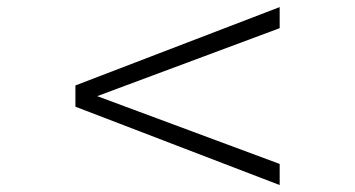

<svg xmlns="http://www.w3.org/2000/svg" viewBox="-20 -560 1002 542"><path d="M192.9 -258.8V-318.8L769.5 -540V-480.5L254.4 -288.6L769.5 -97.2V-37.6Z"/></svg>

Font: Doulos SIL Eur
Style: Regular
Weight: 400
Designer: Walt Agee, Victor Gaultney, Peter Martin, Debbi Hosken, Becca Hirsbrunner
Foundry: SIL International
Version: Version 5.000